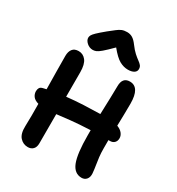

<svg xmlns="http://www.w3.org/2000/svg" viewBox="-227 -1121 1176 1274"><g transform="rotate(30 361.5 -483.5)"><path d="M180 12Q144 12 119.5 -15Q95 -42 97 -101Q98 -140 98.5 -183.5Q99 -227 98 -272Q67 -281 54.5 -298.5Q42 -316 42 -337Q42 -352 48.5 -363Q55 -374 75 -378Q86 -381 97 -383Q96 -451 95 -516.5Q94 -582 94 -637Q94 -670 109 -689.5Q124 -709 156 -709Q190 -709 212 -681Q234 -653 234 -592Q234 -544 234 -497Q234 -450 234 -405Q298 -412 361.5 -415Q425 -418 488 -419Q490 -488 492 -541.5Q494 -595 494 -635Q494 -704 551 -704Q627 -704 627 -578Q627 -538 626 -494.5Q625 -451 624 -408Q651 -398 665 -380.5Q679 -363 679 -343Q679 -322 666.5 -309Q654 -296 632 -296Q626 -296 621 -296Q621 -279 621 -263Q621 -247 621 -233Q621 -196 624.5 -167Q628 -138 632.5 -111Q637 -84 640 -52Q642 -23 628 -6.5Q614 10 591 10Q535 10 510.5 -52Q486 -114 486 -256Q486 -275 486 -294Q396 -290 335.5 -283.5Q275 -277 235 -272Q235 -208 235 -151Q235 -94 235 -48Q235 -19 220 -3.5Q205 12 180 12ZM231 -762Q205 -762 185 -780Q165 -798 165 -818Q165 -827 170 -837Q175 -847 193 -864.5Q211 -882 251 -915Q280 -938 298 -952Q316 -966 332 -972.5Q348 -979 371 -979Q395 -979 413.5 -967.5Q432 -956 451 -930Q474 -899 493.5 -881.5Q513 -864 528.5 -853Q544 -842 552.5 -831.5Q561 -821 561 -805Q561 -786 544 -775.5Q527 -765 498 -765Q466 -765 434 -782.5Q402 -800 358 -854Q314 -810 291.5 -791Q269 -772 256 -767Q243 -762 231 -762Z"/></g></svg>

Font: Shantell Sans Normal
Style: Regular
Weight: 600
Designer: Stephen Nixon, Anya Danilova, Shantell Martin
Foundry: Arrow Type
Version: Version 1.009;[a7da0bfa3]